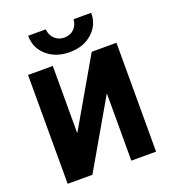

<svg xmlns="http://www.w3.org/2000/svg" viewBox="-168 -1086 1080 1210"><g transform="rotate(-20 372.5 -481.0)"><path d="M161 -962H279Q283 -921 309 -897Q335 -873 373 -873Q411 -873 436.5 -896.5Q462 -920 466 -962H584Q584 -880 524.5 -827.5Q465 -775 373 -775Q281 -775 221 -827.5Q161 -880 161 -962ZM669 0H503V-448H501L242 0H76V-730H242V-282H244L503 -730H669Z"/></g></svg>

Font: M PLUS 1p ExtraBold
Style: Regular
Weight: 800
Version: Version 1.062